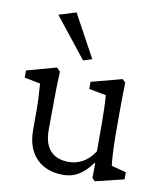

<svg xmlns="http://www.w3.org/2000/svg" viewBox="-89 -868 807 952"><g transform="rotate(10 315.0 -391.5)"><path d="M523 -77C520 -101 515 -151 515 -249V-329C515 -391 515 -424 517 -495L502 -510L347 -469V-433L433 -417C436 -383 438 -326 438 -275V-136C404 -80 354 -59 309 -59C237 -59 184 -96 184 -198L185 -333C185 -391 186 -443 189 -492L171 -510L22 -469V-433L102 -417C105 -374 108 -331 108 -284V-183C108 -54 187 9 291 9C346 9 390 -13 436 -76L440 -75L439 -2L453 13L597 -22V-58ZM132 -769 292 -567 336 -581 219 -796Z"/></g></svg>

Font: TPK Tissa Web Quiz
Style: Regular
Weight: 400
Designer: Jacques Le Bailly, Suppakit Chalermlarp | Katatrad Co.,Ltd.
Foundry: Jacques Le Bailly, Cadson Demak Co.,Ltd.
Version: Version 5.000;Glyphs 3.1.2 (3151)